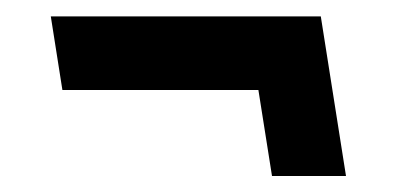

<svg xmlns="http://www.w3.org/2000/svg" viewBox="-20 -294 508 240"><path d="M381 -273.5H43.5L58 -181.5H303L320 -74H412.5Z"/></svg>

Font: Font.Observer
Style: Regular
Weight: 500
Italic angle: 9°
Version: Version 1.001;FEAKit 1.0